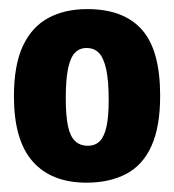

<svg xmlns="http://www.w3.org/2000/svg" viewBox="-20 -690 377 416"><path d="M167.5 -294.2Q91.3 -294.2 50.8 -340.2Q10.2 -386.3 10.2 -481Q10.2 -549.2 29.6 -590.5Q49 -631.8 84.7 -651.1Q120.3 -670.3 169 -670.3Q247.7 -670.3 287.3 -625.9Q327 -581.5 327 -482.5Q327 -415.3 308.1 -373.6Q289.2 -331.8 253.1 -313Q217 -294.2 167.5 -294.2ZM170.2 -374.2Q186.3 -374.2 196.1 -384Q205.8 -393.8 210.7 -415.5Q215.5 -437.2 215.5 -473.8Q215.5 -514.7 210.2 -539.4Q204.8 -564.2 194.6 -575.1Q184.3 -586 167.3 -586Q152.2 -586 142.2 -575.5Q132.3 -565 127.4 -541.2Q122.5 -517.5 122.5 -476.8Q122.5 -439.2 127.3 -416.6Q132.2 -394 143 -384.1Q153.8 -374.2 170.2 -374.2Z"/></svg>

Font: Bricolage Grotesque 96pt ExtraBold SemiCondensed
Style: Regular
Weight: 800
Width: 4
Version: Version 1.001;gftools[0.9.33.dev8+g029e19f]